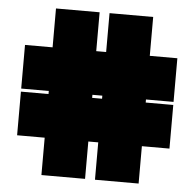

<svg xmlns="http://www.w3.org/2000/svg" viewBox="-50 -710 784 774"><g transform="rotate(5 342.5 -323.0)"><path d="M650.5 -326.1V-502.7H538.9V-660H362.3V-502.7H322.2V-660H145.6V-502.7H34V-326.1H145.6V-313.7H34V-137.1H145.6V14.1H322.2V-137.1H362.3V14.1H538.9V-137.1H650.5V-313.7H538.9V-326.1ZM362.3 -313.7H322.2V-326.1H362.3Z"/></g></svg>

Font: JUMBOTRON
Style: Regular
Weight: 400
Designer: Ian Langley
Foundry: Ian Langley
Version: Version 1.005;Fontself Maker 3.5.8